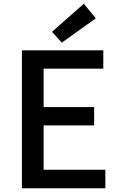

<svg xmlns="http://www.w3.org/2000/svg" viewBox="-20 -1006 640 1026"><path d="M97 0V-737H532V-639H213V-434H483V-336H213V-99H543V0ZM310 -778 258 -836 428 -986 492 -908Z"/></svg>

Font: Noto Sans KR Medium
Style: Regular
Weight: 500
Designer: Ryoko NISHIZUKA  (kana, bopomofo & ideographs); Paul D. Hunt (Latin, Greek & Cyrillic); Sandoll Communications , Soo-you
Foundry: Adobe
Version: Version 2.004-H2;hotconv 1.0.118;makeotfexe 2.5.65603